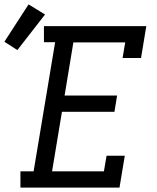

<svg xmlns="http://www.w3.org/2000/svg" viewBox="-95 -854 715 874"><path d="M-2 0V-74H58L156 -662H105V-735H571L547 -590H463L475 -661H239L199 -419H438L426 -345H187L142 -74H378L390 -145H473L449 0ZM-16 -626 -75 -664 35 -834 110 -788Z"/></svg>

Font: Iosevka Curly Slab Extended
Style: Italic
Weight: 400
Width: 7
Italic angle: -9°
Monospace: yes
Designer: Belleve Invis
Foundry: Belleve Invis
Version: Version 11.1.0; ttfautohint (v1.8.3)